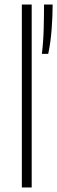

<svg xmlns="http://www.w3.org/2000/svg" viewBox="-20 -828 252 848"><path d="M76.5 0V-808H120V0ZM165 -590Q171.5 -643 173 -701.8Q174.5 -760.5 174.5 -808H212.5Q212.5 -758.5 208.2 -700.5Q204 -642.5 193 -590Z"/></svg>

Font: Encode Sans Semi Condensed ExtraLight
Style: Regular
Weight: 200
Width: 4
Designer: Multiple Designers
Foundry: Impallari Type
Version: Version 3.000; ttfautohint (v1.8.3) -l 8 -r 50 -G 200 -x 14 